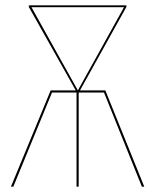

<svg xmlns="http://www.w3.org/2000/svg" viewBox="-20 -700 582 720"><path d="M521 0H512L370 -353H275V0H267V-353H175L30 0H21L170 -361H264L88 -674V-680L91 -679V-680H451H454V-674L280 -361H375ZM272 -361 445 -673H98Z"/></svg>

Font: Fira Sans Compressed Eight
Style: Regular
Weight: 100
Width: 1
Designer: bBox Type GmbH & Carrois Corporate GbR & Edenspiekermann AG
Foundry: bBox Type GmbH & Carrois Corporate GbR & Edenspiekermann AG
Version: Version 4.301